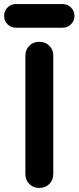

<svg xmlns="http://www.w3.org/2000/svg" viewBox="-45 -916 387 946"><path d="M148.8 10Q118.8 10 99.4 -9.5Q80 -29 80 -58.8V-641.2Q80 -671.2 99.4 -690.6Q118.8 -710 148.8 -710Q178.8 -710 198.1 -690.6Q217.5 -671.2 217.5 -641.2V-58.8Q217.5 -29 198.1 -9.5Q178.8 10 148.8 10ZM33.5 -779.5Q9 -779.5 -7.9 -796.4Q-24.8 -813.2 -24.8 -837.8Q-24.8 -862.3 -7.9 -879.1Q9 -896 33.5 -896H263.5Q287.5 -896 304.8 -879.1Q322 -862.3 322 -837.8Q322 -813.2 304.8 -796.4Q287.5 -779.5 263.5 -779.5Z"/></svg>

Font: National Park
Style: Regular
Weight: 400
Designer: Andrea Herstowski, Ben Hoepner
Version: Version 1.009